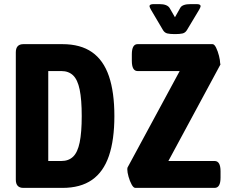

<svg xmlns="http://www.w3.org/2000/svg" viewBox="-20 -915 1124 935"><path d="M94 0Q57 0 57 -40V-660Q57 -700 94 -700H284Q372 -700 428 -661Q484 -622 510.5 -544Q537 -466 537 -350Q537 -234 510.5 -156Q484 -78 428 -39Q372 0 284 0ZM215 -131H279Q314 -131 336 -152Q358 -173 368 -221.5Q378 -270 378 -350Q378 -430 368 -478.5Q358 -527 336 -548Q314 -569 279 -569H215ZM639 0Q630 0 621 -16.5Q612 -33 606 -54.5Q600 -76 600 -89Q600 -97 601 -99L855 -569H650Q622 -569 622 -619V-650Q622 -700 650 -700H1015Q1024 -700 1032.5 -682.5Q1041 -665 1046.5 -643Q1052 -621 1052 -608Q1052 -605 1053 -603.5Q1054 -602 1053 -600L800 -131H1025Q1054 -131 1054 -81V-50Q1054 0 1025 0ZM829 -749Q809 -749 795.5 -752Q782 -755 774 -768L715 -868Q712 -873 710 -878Q708 -883 708 -885Q708 -895 729 -895H756Q794 -895 806 -876L832 -831L858 -877Q868 -895 909 -895H937Q957 -895 957 -885Q957 -883 955 -878Q953 -873 950 -868L890 -768Q882 -755 868.5 -752Q855 -749 835 -749Z"/></svg>

Font: Asap Condensed VF Beta
Style: Regular
Weight: 400
Designer: Pablo Cosgaya
Foundry: Omnibus-Type
Version: Version 1.008